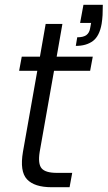

<svg xmlns="http://www.w3.org/2000/svg" viewBox="-20 -783 450 803"><path d="M410 -763Q410 -738 409 -720Q408 -702 405 -683Q396 -632 368.5 -611.5Q341 -591 297 -591L303 -627Q329 -627 341.5 -636.5Q354 -646 357 -665L361 -687H315L329 -763ZM136 -487H60L71 -546H147L171 -683H241L217 -546H368L357 -487H206L146 -148Q138 -98 154 -79Q170 -60 218 -60H282L271 0H196Q124 0 93 -33Q62 -66 76 -148Z"/></svg>

Font: SVN-Poppins Light
Style: Italic
Weight: 300
Italic angle: -10°
Designer: Ninad Kale (Devanagari), Jonny Pinhorn (Latin)
Foundry: Indian Type Foundry
Version: Version 3.002 2017; ttfautohint (v1.8.3)